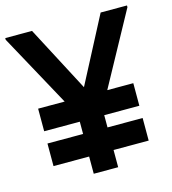

<svg xmlns="http://www.w3.org/2000/svg" viewBox="-108 -787 784 873"><g transform="rotate(-15 283.5 -350.0)"><path d="M58 -245V-351.3H506V-245ZM58 -81V-187.3H506V-81ZM225.7 0V-273L-3.3 -692V-700H122.7L313.3 -337H256L445.7 -700H569.7V-692L340.7 -273V0Z"/></g></svg>

Font: Fustat
Style: Regular
Weight: 400
Designer: Mohamed Gaber, Khaled Hosny, Laura Garcia Mut
Foundry: Kief Type Foundry, Alif Type Foundry, Hard Type Foundry
Version: Version 1.007